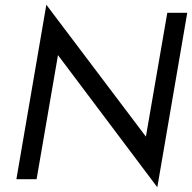

<svg xmlns="http://www.w3.org/2000/svg" viewBox="-20 -754 808 808"><path d="M684 -700H768L642 34L224 -522L134 0H49L175 -734L594 -179Z"/></svg>

Font: Von Book
Style: Italic
Weight: 400
Version: Version 4.000; ttfautohint (v1.8.4.7-5d5b)